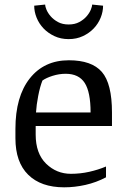

<svg xmlns="http://www.w3.org/2000/svg" viewBox="-20 -802 545 833"><path d="M134.8 -255.4V-218.3Q134.8 -136.2 179.9 -92Q225.1 -47.9 287.6 -47.9Q328.1 -47.9 367.2 -56.6Q406.2 -65.4 439.9 -79.6V-32.7Q397.5 -10.3 350.8 0.2Q304.2 10.7 258.3 10.7Q157.7 10.7 102.3 -43.9Q46.9 -98.6 46.9 -202.1V-242.7Q46.9 -382.8 109.1 -461.7Q171.4 -540.5 278.8 -540.5Q377.9 -540.5 421.9 -490Q465.8 -439.5 465.8 -314V-255.4ZM164.1 -452.6Q153.3 -425.3 145.8 -386.2Q138.2 -347.2 136.2 -314H373Q373 -402.8 347.4 -442.4Q321.8 -481.9 265.1 -481.9Q236.3 -481.9 208.5 -473.1Q180.7 -464.4 164.1 -452.6ZM427.2 -777.3Q427.2 -751 416.7 -725.1Q406.2 -699.2 386.7 -678.7Q367.2 -658.2 339.6 -645.3Q312 -632.3 277.8 -632.3Q243.7 -632.3 216.1 -645.3Q188.5 -658.2 168.9 -678.7Q149.4 -699.2 138.9 -725.1Q128.4 -751 128.4 -777.3L175.8 -782.2Q175.8 -774.4 181.6 -760Q187.5 -745.6 200 -731.2Q212.4 -716.8 231.7 -706.3Q251 -695.8 277.8 -695.8Q304.7 -695.8 324 -706.3Q343.3 -716.8 355.7 -731.2Q368.2 -745.6 374 -760Q379.9 -774.4 379.9 -782.2Z"/></svg>

Font: Noticia Text
Style: Regular
Weight: 400
Designer: JM Sole
Foundry: JM Sole
Version: Version 1.003